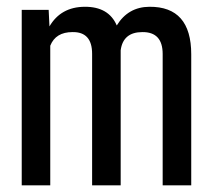

<svg xmlns="http://www.w3.org/2000/svg" viewBox="-20 -558 640 578"><path d="M555.7 -394.5V0H469.7V-395.5Q469.7 -461.9 408.7 -461.4Q350.6 -461.4 343.3 -406.7V0H257.3V-396Q257.3 -462.4 198.2 -461.4Q147.5 -461.4 131.3 -420.4V0H45.4V-528.3H126.5L128.9 -478.5Q163.1 -537.1 234.9 -537.6Q307.1 -538.1 331.5 -481.4Q365.7 -537.1 429.7 -537.6Q555.7 -538.6 555.7 -394.5Z"/></svg>

Font: RobotoMono-Regular
Style: Regular
Weight: 400
Designer: Google
Version: Version 2.000985; 2015; ttfautohint (v1.3)